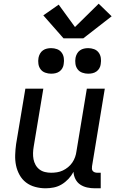

<svg xmlns="http://www.w3.org/2000/svg" viewBox="-20 -1009 640 1037"><path d="M226 8Q198 8 170 0.5Q142 -7 120.5 -23.5Q99 -40 85.5 -64.5Q72 -89 66.5 -116Q61 -143 62 -172.5Q63 -202 67 -231L117 -530H214L162 -217Q159 -200 158.5 -182.5Q158 -165 161 -149Q164 -133 172 -118.5Q180 -104 193 -94Q206 -84 222.5 -80Q239 -76 256 -76Q272 -76 288 -78.5Q304 -81 319 -88Q334 -95 347.5 -106Q361 -117 370.5 -131Q380 -145 385.5 -160.5Q391 -176 393 -192L449 -530H546L477 -111Q476 -104 476.5 -97Q477 -90 481.5 -85Q486 -80 492.5 -78Q499 -76 506 -76H524V8H492Q471 8 450.5 3.5Q430 -1 413.5 -12Q397 -23 387.5 -41.5Q378 -60 377 -81Q366 -60 349.5 -42.5Q333 -25 313 -13Q293 -1 270.5 3.5Q248 8 226 8ZM456 -611Q440 -611 424.5 -616.5Q409 -622 399.5 -634.5Q390 -647 387.5 -663.5Q385 -680 388 -697Q390 -708 396 -719Q402 -730 412 -737Q422 -744 433.5 -746.5Q445 -749 456 -749Q473 -749 488 -743.5Q503 -738 512.5 -725.5Q522 -713 524.5 -696.5Q527 -680 524 -663Q523 -652 517 -641Q511 -630 501 -623Q491 -616 479.5 -613.5Q468 -611 456 -611ZM256 -611Q240 -611 224.5 -616.5Q209 -622 199.5 -634.5Q190 -647 187.5 -663.5Q185 -680 188 -697Q190 -708 196 -719Q202 -730 212 -737Q222 -744 233.5 -746.5Q245 -749 256 -749Q273 -749 288 -743.5Q303 -738 312.5 -725.5Q322 -713 324.5 -696.5Q327 -680 324 -663Q323 -652 317 -641Q311 -630 301 -623Q291 -616 279.5 -613.5Q268 -611 256 -611ZM323 -802 214 -926 297 -984 385 -863 513 -989 583 -921 430 -802Z"/></svg>

Font: Iosevka Curly Medium Extended
Style: Italic
Weight: 500
Width: 7
Italic angle: -9°
Monospace: yes
Designer: Belleve Invis
Foundry: Belleve Invis
Version: Version 11.1.0; ttfautohint (v1.8.3)